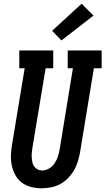

<svg xmlns="http://www.w3.org/2000/svg" viewBox="-20 -1007 568 1035"><path d="M205 8Q176 8 148 1Q120 -6 98.5 -22Q77 -38 63.5 -62Q50 -86 44 -113Q38 -140 39 -169.5Q40 -199 45 -228L113 -639H84V-735H267V-639H226L155 -212Q153 -199 151.5 -185.5Q150 -172 151 -158.5Q152 -145 154.5 -132.5Q157 -120 164 -110Q171 -100 182.5 -94Q194 -88 207 -88Q226 -88 244 -98.5Q262 -109 273.5 -125.5Q285 -142 291 -160.5Q297 -179 301 -198L373 -639H345V-735H528V-639H486L411 -183Q406 -158 398.5 -133.5Q391 -109 377.5 -86.5Q364 -64 345 -45Q326 -26 303 -14Q280 -2 254.5 3Q229 8 205 8ZM311 -789 261 -841 420 -987 484 -923Z"/></svg>

Font: Iosevka Slab Oblique
Style: Bold
Weight: 700
Italic angle: -9°
Monospace: yes
Designer: Belleve Invis
Foundry: Belleve Invis
Version: Version 11.1.1; ttfautohint (v1.8.3)